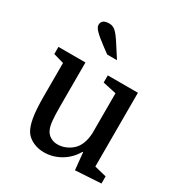

<svg xmlns="http://www.w3.org/2000/svg" viewBox="-186 -928 1011 1071"><g transform="rotate(30 319.5 -392.5)"><path d="M201 -540V-262Q201 -198 204.5 -165.5Q208 -133 216 -115Q226 -91 247 -78.5Q268 -66 293 -66Q320 -66 344 -76Q368 -86 387 -103Q428 -140 432 -218V-475L345 -494V-540H539V-65L616 -46V0L451 10L440 -100H436Q407 -49 357 -19.5Q307 10 250 10Q212 10 180.5 -4.5Q149 -19 131 -44Q112 -72 103 -123Q94 -174 94 -259V-475L27 -494V-540ZM298 -715 347 -639H284L246 -667Q199 -702 179 -722.5Q159 -743 159 -758Q159 -776 171 -785.5Q183 -795 208 -795Q232 -795 250.5 -778Q269 -761 298 -715Z"/></g></svg>

Font: Domine Medium
Style: Regular
Weight: 500
Designer: Pablo Impallari, Rodrigo Fuenzalida, Brenda Gallo
Foundry: Pablo Impallari, Rodrigo Fuenzalida, Brenda Gallo
Version: Version 2.000